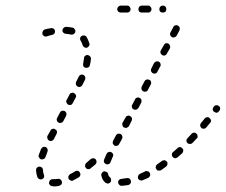

<svg xmlns="http://www.w3.org/2000/svg" viewBox="-20 -655 809 688"><path d="M192 11Q194 10 196 9Q198 8 200 6Q201 4 202 1Q202 -1 202 -4Q201 -6 200 -8Q199 -10 197 -12Q195 -13 192 -14Q190 -14 187 -14Q180 -13 174 -13Q171 -13 169 -13Q164 -13 160 -10Q156 -6 156 -1Q155 2 156 4Q157 6 159 8Q160 10 163 11Q165 12 167 12Q171 13 174 13Q182 13 192 11ZM444 6Q446 4 448 2Q449 0 449 -2Q450 -5 449 -7Q448 -12 444 -15Q440 -18 435 -17Q425 -15 415 -14Q410 -14 406 -10Q403 -6 403 0Q404 2 405 4Q406 6 408 8Q410 10 412 10Q414 11 417 11Q428 10 440 8Q442 7 444 6ZM358 0Q360 1 363 2Q365 3 367 3Q370 2 372 1Q374 0 376 -2Q379 -6 378 -11Q378 -16 374 -20Q371 -22 370 -24Q368 -27 368 -30Q367 -33 366 -35Q365 -37 363 -38Q361 -40 358 -40Q356 -41 353 -41Q348 -40 345 -35Q342 -31 343 -26Q345 -18 348 -12Q352 -5 358 0ZM268 -28Q269 -33 266 -37Q265 -39 263 -41Q261 -42 259 -43Q256 -43 254 -43Q251 -42 249 -41Q240 -35 231 -31Q227 -28 225 -23Q224 -18 226 -14Q228 -11 230 -10Q232 -8 234 -8Q236 -7 239 -7Q241 -7 243 -9Q253 -14 263 -20Q267 -23 268 -28ZM518 -26Q519 -30 517 -35Q516 -37 514 -39Q512 -41 510 -41Q507 -42 505 -42Q502 -42 500 -41Q491 -36 481 -32Q477 -30 475 -25Q473 -20 475 -15Q476 -13 478 -11Q479 -10 482 -9Q484 -8 486 -8Q489 -8 491 -9Q501 -13 512 -18Q516 -21 518 -26ZM121 -13Q126 -11 131 -13Q136 -15 138 -20Q139 -25 137 -30Q134 -37 134 -46Q134 -51 130 -55Q126 -58 121 -58Q116 -58 112 -54Q109 -50 109 -45Q110 -31 114 -20Q117 -15 121 -13ZM580 -66Q581 -72 578 -76Q576 -78 574 -79Q572 -80 570 -81Q567 -81 565 -80Q562 -80 560 -78Q552 -72 543 -66Q539 -63 538 -58Q537 -53 540 -49Q541 -47 543 -45Q545 -44 548 -44Q550 -43 553 -44Q555 -44 557 -45Q566 -52 575 -58Q579 -61 580 -66ZM326 -75Q326 -80 323 -84Q321 -86 319 -87Q317 -88 314 -88Q312 -88 309 -87Q307 -86 305 -85Q297 -78 289 -71Q287 -69 286 -67Q285 -65 285 -62Q285 -60 285 -58Q286 -55 288 -53Q291 -49 296 -49Q301 -48 305 -52Q313 -59 322 -66Q326 -70 326 -75ZM353 -73Q355 -69 360 -67Q362 -66 365 -66Q367 -66 370 -67Q372 -68 374 -70Q375 -72 376 -74Q380 -83 384 -93Q387 -98 385 -103Q383 -108 378 -110Q376 -111 374 -111Q371 -111 369 -110Q366 -109 365 -108Q363 -106 362 -104Q357 -92 353 -83Q351 -78 353 -73ZM120 -91Q122 -86 127 -84Q132 -83 136 -85Q141 -87 143 -92Q146 -101 150 -111Q151 -114 151 -116Q151 -119 150 -121Q149 -123 148 -125Q146 -127 144 -128Q141 -129 139 -129Q136 -129 134 -128Q132 -127 130 -125Q128 -123 127 -121Q123 -110 119 -100Q117 -95 120 -91ZM637 -115Q637 -120 633 -124Q632 -125 629 -127Q627 -128 625 -128Q622 -128 620 -127Q617 -126 616 -124Q608 -117 600 -110Q596 -107 596 -102Q595 -96 599 -93Q600 -91 602 -90Q605 -88 607 -88Q610 -88 612 -89Q614 -90 616 -91Q624 -98 633 -106Q636 -110 637 -115ZM393 -165 385 -150Q384 -148 384 -146Q384 -143 384 -141Q385 -138 387 -137Q388 -135 390 -133Q393 -132 395 -132Q398 -132 400 -133Q402 -133 404 -135Q406 -136 407 -139L415 -153L417 -158Q420 -162 418 -167Q417 -172 412 -175Q410 -176 408 -176Q405 -176 403 -176Q400 -175 398 -173Q397 -172 395 -169ZM688 -163Q688 -165 688 -168Q688 -170 687 -172Q686 -175 684 -176Q680 -180 675 -180Q670 -179 667 -176Q659 -168 652 -160Q650 -158 649 -156Q648 -154 648 -151Q648 -149 649 -146Q650 -144 652 -142Q656 -139 661 -139Q666 -139 670 -143Q677 -151 685 -159Q687 -160 688 -163ZM150 -159Q151 -154 156 -151Q160 -149 165 -150Q170 -152 173 -156L183 -176Q185 -180 184 -185Q182 -190 177 -192Q173 -195 168 -193Q163 -192 161 -187L150 -168Q148 -164 150 -159ZM736 -224Q735 -229 731 -232Q729 -234 727 -235Q725 -235 722 -235Q720 -235 718 -234Q715 -232 714 -231Q707 -222 700 -214Q699 -212 698 -210Q697 -207 697 -205Q698 -202 699 -200Q700 -198 702 -196Q706 -193 711 -194Q716 -194 719 -198Q726 -206 733 -215Q737 -219 736 -224ZM418 -210Q418 -208 419 -206Q419 -203 421 -201Q422 -199 425 -198Q429 -196 434 -197Q439 -199 442 -203L452 -223Q453 -225 453 -227Q453 -230 453 -232Q452 -234 450 -236Q449 -238 446 -239Q442 -242 437 -240Q432 -239 430 -234L419 -215Q418 -213 418 -210ZM184 -223Q185 -218 190 -216Q194 -213 199 -215Q204 -216 207 -221L217 -240Q218 -242 218 -245Q218 -247 218 -250Q217 -252 215 -254Q214 -256 212 -257Q209 -258 207 -258Q205 -259 202 -258Q200 -257 198 -256Q196 -254 195 -252L185 -233Q182 -228 184 -223ZM769 -268Q768 -273 763 -276Q759 -279 754 -278Q749 -277 746 -273Q746 -272 745 -271Q743 -269 743 -267Q742 -264 742 -262Q743 -259 744 -257Q746 -255 748 -254Q752 -251 757 -251Q762 -252 765 -257Q766 -258 767 -259Q769 -263 769 -268ZM453 -270Q454 -265 459 -263Q463 -261 468 -262Q473 -264 476 -268L486 -287Q488 -292 487 -297Q485 -302 481 -304Q476 -307 471 -305Q466 -304 464 -299L454 -280Q451 -275 453 -270ZM218 -288Q220 -283 224 -280Q229 -278 234 -279Q239 -281 241 -286L251 -305Q254 -309 252 -314Q250 -319 246 -321Q241 -324 236 -322Q231 -321 229 -316L219 -297Q216 -293 218 -288ZM497 -362 488 -345Q486 -340 487 -335Q489 -330 493 -328Q498 -325 503 -327Q508 -328 510 -333L519 -350L520 -352Q523 -357 521 -362Q520 -367 515 -369Q510 -371 505 -370Q500 -368 498 -364ZM252 -352Q254 -347 258 -345Q263 -342 268 -344Q273 -346 275 -350Q280 -361 285 -370Q287 -375 285 -380Q283 -385 278 -387Q274 -389 269 -387Q264 -385 262 -380Q258 -371 253 -362Q251 -357 252 -352ZM521 -405Q521 -402 521 -400Q522 -398 524 -396Q525 -394 527 -393Q532 -390 537 -392Q542 -393 544 -398L554 -417Q556 -419 556 -422Q556 -424 555 -426Q555 -429 553 -431Q551 -433 549 -434Q545 -436 540 -435Q535 -433 532 -429L522 -409Q521 -407 521 -405ZM279 -417Q282 -413 287 -412Q292 -411 297 -414Q301 -416 302 -421Q305 -433 306 -444Q306 -449 303 -453Q299 -457 294 -458Q289 -458 285 -455Q281 -452 281 -446Q280 -437 278 -427Q277 -422 279 -417ZM555 -465Q557 -460 562 -457Q564 -456 566 -456Q569 -456 571 -456Q573 -457 575 -459Q577 -460 578 -463L589 -482Q591 -486 589 -491Q588 -496 583 -499Q581 -500 579 -500Q576 -500 574 -500Q571 -499 570 -497Q568 -496 567 -493L556 -474Q554 -470 555 -465ZM283 -485Q287 -483 292 -484Q294 -485 296 -487Q298 -488 299 -491Q301 -493 301 -495Q301 -498 300 -500Q296 -513 290 -523Q287 -527 282 -528Q277 -529 273 -526Q270 -525 269 -523Q268 -521 267 -518Q267 -516 267 -514Q268 -511 269 -509Q274 -502 276 -493Q278 -488 283 -485ZM590 -530Q591 -525 596 -522Q600 -520 605 -521Q610 -523 613 -527L623 -546Q625 -551 624 -556Q622 -561 618 -563Q613 -566 608 -564Q603 -563 601 -558L591 -539Q588 -534 590 -530ZM167 -530Q172 -531 175 -535Q178 -539 177 -544Q177 -547 175 -549Q174 -551 172 -552Q170 -554 168 -554Q165 -555 163 -554Q147 -552 139 -549Q135 -547 133 -542Q131 -537 132 -532Q133 -530 135 -528Q137 -526 139 -525Q141 -524 144 -524Q146 -524 149 -525Q151 -526 155 -527Q161 -529 167 -530ZM244 -533Q249 -536 250 -541Q251 -546 248 -550Q245 -555 240 -556Q229 -558 217 -559Q212 -559 208 -555Q204 -552 204 -547Q204 -544 204 -542Q205 -540 207 -538Q209 -536 211 -535Q213 -534 216 -534Q226 -533 235 -531Q240 -530 244 -533ZM444 -613Q448 -617 448 -622Q448 -627 444 -631Q441 -635 436 -635H413Q408 -635 404 -631Q400 -627 400 -622Q400 -617 404 -613Q408 -610 413 -610H436Q441 -610 444 -613ZM519 -613Q523 -617 523 -622Q523 -627 519 -631Q516 -635 511 -635H488Q483 -635 479 -631Q476 -627 476 -622Q476 -617 479 -613Q483 -610 488 -610H511Q516 -610 519 -613ZM573 -613Q576 -617 576 -622Q576 -627 573 -631Q569 -635 564 -635H563Q558 -635 554 -631Q551 -627 551 -622Q551 -617 554 -613Q558 -610 563 -610H564Q569 -610 573 -613Z"/></svg>

Font: FRB American Cursive Guidelines Dashed
Style: Italic
Weight: 400
Italic angle: -25°
Version: Version 2.0;Modular Font Editor K font №1